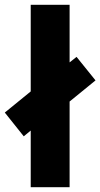

<svg xmlns="http://www.w3.org/2000/svg" viewBox="-48 -780 418 800"><path d="M80 0V-236L51 -212L-28 -311L80 -399V-760H242V-520L271 -543L350 -445L242 -357V0Z"/></svg>

Font: Noto Sans Sinhala UI ExtraCondensed Black
Style: Regular
Weight: 900
Width: 2
Designer: Jelle Bosma - Monotype Design Team
Foundry: Monotype Imaging Inc.
Version: Version 2.006; ttfautohint (v1.8.4.7-5d5b)